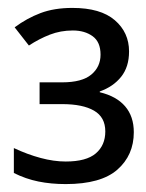

<svg xmlns="http://www.w3.org/2000/svg" viewBox="-20 -826 369 485"><path d="M146 -361Q109 -361 77 -367.5Q45 -374 15 -389V-452Q49 -436 82.5 -427Q116 -418 146 -418Q198 -418 222 -438.5Q246 -459 246 -494Q246 -530 217.5 -546.5Q189 -563 137 -563H80V-618H137Q187 -618 210.5 -637.5Q234 -657 234 -688Q234 -720 214 -734.5Q194 -749 164 -749Q133 -749 106 -738.5Q79 -728 53 -711L17 -757Q48 -780 82.5 -793Q117 -806 163 -806Q234 -806 270 -775Q306 -744 306 -696Q306 -657 286 -632Q266 -607 232 -595V-593Q274 -583 296 -557.5Q318 -532 318 -492Q318 -434 276.5 -397.5Q235 -361 146 -361Z"/></svg>

Font: Noto Sans Tamil
Style: Regular
Weight: 400
Designer: Jelle Bosma - Monotype Design Team
Foundry: Monotype Imaging Inc.
Version: Version 2.003